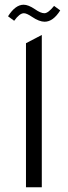

<svg xmlns="http://www.w3.org/2000/svg" viewBox="-20 -793 287 813"><path d="M235 -749Q205 -701 169 -701Q146 -701 115 -722Q93 -737 81 -737Q63 -737 40 -705L14 -724Q45 -773 80 -773Q100 -773 128 -754Q152 -737 168 -737Q184 -737 209 -768ZM90 0V-610L157 -645V0Z"/></svg>

Font: Tajawal
Style: Regular
Weight: 400
Designer: Boutros Fonts
Foundry: Created by Boutros International 2017
Version: Version 1.700